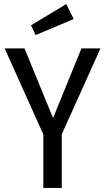

<svg xmlns="http://www.w3.org/2000/svg" viewBox="-20 -928 519 948"><path d="M307 -908 344 -834 156 -755 133 -803ZM476 -689 285 -265V0H194V-264L3 -689H101L242 -345L382 -689Z"/></svg>

Font: Fira Sans Condensed
Style: Regular
Weight: 400
Width: 3
Designer: Carrois Corporate & Edenspiekermann AG
Foundry: Carrois Corporate GbR & Edenspiekermann AG
Version: Version 4.202;PS 004.202;hotconv 1.0.88;makeotf.lib2.5.64775